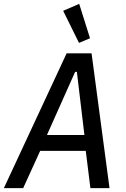

<svg xmlns="http://www.w3.org/2000/svg" viewBox="-34 -974 654 994"><path d="M434 0 410 -193H174L86 0H-14L311 -698H440L533 0ZM364 -602H355L209 -275H403ZM293 -918 376 -954 432 -776 375 -752Z"/></svg>

Font: IBM Plex Mono Text
Style: Italic
Weight: 450
Italic angle: -9°
Monospace: yes
Designer: Mike Abbink, Paul van der Laan, Pieter van Rosmalen
Foundry: Bold Monday
Version: Version 2.1